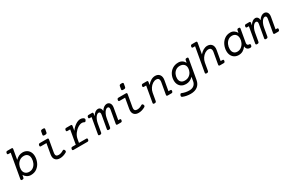

<svg xmlns="http://www.w3.org/2000/svg" viewBox="158 -2134 5680 3803"><g transform="rotate(-30 2998.0 -233.0)"><path d="M240.7 -619.1Q240.7 -611.8 239.7 -607.4L200.7 -386.2Q273.9 -461.9 363.8 -461.9Q416 -461.9 456.3 -438.7Q496.6 -415.5 519 -372.8Q541.5 -330.1 541.5 -272.5Q541.5 -205.1 513.4 -139.9Q485.4 -74.7 428.5 -32Q371.6 10.7 290.5 10.7Q242.2 10.7 203.9 -12.9Q165.5 -36.6 141.6 -77.1L132.3 -26.9Q129.4 -9.3 121.1 -2.2Q112.8 4.9 92.8 4.9Q76.2 4.9 69.6 0Q63 -4.9 63 -15.6Q63 -18.1 64 -26.9L160.6 -574.2H110.8Q97.2 -574.2 91.1 -579.1Q85 -584 85 -595.7Q85 -603 85.9 -607.4Q89.4 -625.5 97.7 -633.1Q106 -640.6 122.6 -640.6H214.8Q228.5 -640.6 234.6 -635.7Q240.7 -630.9 240.7 -619.1ZM168.9 -187Q168.9 -127.9 202.6 -94.7Q236.3 -61.5 293.5 -61.5Q345.7 -61.5 384.8 -91.3Q423.8 -121.1 444.3 -168.7Q464.8 -216.3 464.8 -268.1Q464.8 -323.7 435.3 -356.7Q405.8 -389.6 351.1 -389.6Q295.4 -389.6 254.2 -360.8Q212.9 -332 190.9 -285.4Q168.9 -238.8 168.9 -187Z M986.8 -643.1Q986.8 -640.6 985.8 -633.8L974.6 -570.3Q971.7 -552.7 960.7 -545.7Q949.7 -538.6 922.9 -538.6Q899.4 -538.6 890.1 -543.7Q880.9 -548.8 880.9 -561Q880.9 -563.5 881.8 -570.3L893.1 -633.8Q896 -651.4 907.2 -658.4Q918.5 -665.5 945.3 -665.5Q968.3 -665.5 977.5 -660.4Q986.8 -655.3 986.8 -643.1ZM948.7 -429.7Q948.7 -422.4 947.8 -418L900.9 -151.4Q897.5 -130.9 897.5 -119.1Q897.5 -88.4 913.1 -74.5Q928.7 -60.5 962.9 -60.5Q990.7 -60.5 1018.3 -69.6Q1045.9 -78.6 1076.2 -97.7Q1083.5 -102.1 1090.8 -102.1Q1098.6 -102.1 1105.5 -96.2Q1112.3 -90.3 1116.7 -78.6Q1120.6 -68.8 1120.6 -59.1Q1120.6 -42 1102.1 -31.7Q1027.3 10.7 955.6 10.7Q892.6 10.7 858.4 -21.7Q824.2 -54.2 824.2 -111.8Q824.2 -131.3 827.6 -149.9L868.7 -384.8H745.1Q731.4 -384.8 725.3 -389.9Q719.2 -395 719.2 -406.7Q719.2 -409.2 720.2 -418Q723.6 -436 731.9 -443.6Q740.2 -451.2 756.8 -451.2H922.9Q936.5 -451.2 942.6 -446.3Q948.7 -441.4 948.7 -429.7Z M1753.4 -442.4Q1772.5 -430.2 1772.5 -411.6Q1772.5 -399.9 1766.6 -389.6Q1752.9 -363.3 1736.8 -363.3Q1730.5 -363.3 1723.1 -367.7Q1703.6 -380.4 1676.3 -380.4Q1631.8 -380.4 1581.3 -348.1Q1530.8 -315.9 1492.4 -262.9Q1454.1 -210 1443.8 -151.4L1428.7 -66.4H1593.3Q1606.9 -66.4 1613 -61.5Q1619.1 -56.6 1619.1 -44.9Q1619.1 -37.6 1618.2 -33.2Q1615.2 -15.1 1606.9 -7.6Q1598.6 0 1582 0H1267.6Q1253.9 0 1247.6 -5.1Q1241.2 -10.3 1241.2 -22Q1241.2 -25.4 1242.2 -33.2Q1245.6 -51.3 1253.9 -58.8Q1262.2 -66.4 1278.8 -66.4H1355.5L1411.6 -384.8H1349.6Q1335.9 -384.8 1329.8 -389.9Q1323.7 -395 1323.7 -406.7Q1323.7 -409.2 1324.7 -418Q1328.1 -436 1336.4 -443.6Q1344.7 -451.2 1361.3 -451.2H1460.9Q1474.6 -451.2 1480.7 -446.3Q1486.8 -441.4 1486.8 -429.7Q1486.8 -422.4 1485.8 -418L1468.8 -319.3Q1516.6 -385.3 1575.2 -423.6Q1633.8 -461.9 1687 -461.9Q1723.6 -461.9 1753.4 -442.4Z M2383.3 -44.4Q2383.3 -42 2382.3 -33.2Q2379.4 -15.1 2371.1 -7.6Q2362.8 0 2346.2 0H2273.4Q2259.8 0 2253.4 -4.9Q2247.1 -9.8 2247.1 -21.5Q2247.1 -28.8 2248 -33.2L2299.3 -322.3Q2301.8 -337.9 2301.8 -347.7Q2301.8 -389.6 2264.6 -389.6Q2241.7 -389.6 2218 -366.2Q2194.3 -342.8 2175.5 -302.2Q2156.7 -261.7 2148.4 -213.4L2115.7 -26.9Q2112.8 -9.8 2103.3 -2.4Q2093.8 4.9 2074.2 4.9H2073.2Q2056.2 4.9 2048.8 -0.2Q2041.5 -5.4 2041.5 -17.1Q2041.5 -19 2042.5 -26.9L2094.7 -322.3Q2097.2 -337.9 2097.2 -347.7Q2097.2 -389.6 2060.1 -389.6Q2037.1 -389.6 2013.4 -366.2Q1989.7 -342.8 1970.9 -302.2Q1952.1 -261.7 1943.8 -213.4L1911.1 -26.9Q1908.2 -9.8 1898.7 -2.4Q1889.2 4.9 1869.6 4.9H1868.7Q1851.6 4.9 1844.2 -0.2Q1836.9 -5.4 1836.9 -17.1Q1836.9 -19 1837.9 -26.9L1900.9 -384.8H1860.8Q1847.2 -384.8 1841.1 -389.9Q1835 -395 1835 -406.7Q1835 -409.2 1835.9 -418Q1839.4 -436 1847.7 -443.6Q1856 -451.2 1872.6 -451.2H1945.3Q1959 -451.2 1965.1 -446.3Q1971.2 -441.4 1971.2 -429.7Q1971.2 -422.4 1970.2 -418L1961.9 -369.6Q1988.8 -415 2021.7 -438.5Q2054.7 -461.9 2085.9 -461.9Q2118.7 -461.9 2139.9 -439Q2161.1 -416 2163.1 -373.5Q2189.9 -417.5 2223.4 -439.7Q2256.8 -461.9 2289.6 -461.9Q2314 -461.9 2333.7 -450.2Q2353.5 -438.5 2365 -415.8Q2376.5 -393.1 2376.5 -361.3Q2376.5 -343.8 2373 -326.2L2327.1 -66.4H2357.4Q2371.1 -66.4 2377.2 -61.3Q2383.3 -56.2 2383.3 -44.4Z M2785.6 -643.1Q2785.6 -640.6 2784.7 -633.8L2773.4 -570.3Q2770.5 -552.7 2759.5 -545.7Q2748.5 -538.6 2721.7 -538.6Q2698.2 -538.6 2689 -543.7Q2679.7 -548.8 2679.7 -561Q2679.7 -563.5 2680.7 -570.3L2691.9 -633.8Q2694.8 -651.4 2706.1 -658.4Q2717.3 -665.5 2744.1 -665.5Q2767.1 -665.5 2776.4 -660.4Q2785.6 -655.3 2785.6 -643.1ZM2747.6 -429.7Q2747.6 -422.4 2746.6 -418L2699.7 -151.4Q2696.3 -130.9 2696.3 -119.1Q2696.3 -88.4 2711.9 -74.5Q2727.5 -60.5 2761.7 -60.5Q2789.6 -60.5 2817.1 -69.6Q2844.7 -78.6 2875 -97.7Q2882.3 -102.1 2889.6 -102.1Q2897.5 -102.1 2904.3 -96.2Q2911.1 -90.3 2915.5 -78.6Q2919.4 -68.8 2919.4 -59.1Q2919.4 -42 2900.9 -31.7Q2826.2 10.7 2754.4 10.7Q2691.4 10.7 2657.2 -21.7Q2623 -54.2 2623 -111.8Q2623 -131.3 2626.5 -149.9L2667.5 -384.8H2543.9Q2530.3 -384.8 2524.2 -389.9Q2518.1 -395 2518.1 -406.7Q2518.1 -409.2 2519 -418Q2522.5 -436 2530.8 -443.6Q2539.1 -451.2 2555.7 -451.2H2721.7Q2735.4 -451.2 2741.5 -446.3Q2747.6 -441.4 2747.6 -429.7Z M3519.5 -335Q3519.5 -316.4 3516.1 -297.9L3475.1 -66.4H3515.1Q3528.8 -66.4 3534.9 -61.5Q3541 -56.6 3541 -44.9Q3541 -37.6 3540 -33.2Q3537.1 -15.1 3528.8 -7.6Q3520.5 0 3503.9 0H3421.4Q3407.7 0 3401.4 -4.9Q3395 -9.8 3395 -21.5Q3395 -28.8 3396 -33.2L3442.4 -295.4Q3444.8 -311 3444.8 -321.8Q3444.8 -354 3428.7 -371.8Q3412.6 -389.6 3379.9 -389.6Q3338.9 -389.6 3298.1 -363.5Q3257.3 -337.4 3228 -293Q3198.7 -248.5 3189.5 -196.3L3159.7 -26.9Q3156.7 -9.8 3147.2 -2.4Q3137.7 4.9 3118.2 4.9H3117.2Q3100.1 4.9 3092.8 -0.2Q3085.4 -5.4 3085.4 -17.1Q3085.4 -19 3086.4 -26.9L3149.4 -384.8H3099.6Q3085.9 -384.8 3079.8 -389.9Q3073.7 -395 3073.7 -406.7Q3073.7 -409.2 3074.7 -418Q3078.1 -436 3086.4 -443.6Q3094.7 -451.2 3111.3 -451.2H3198.7Q3212.4 -451.2 3218.5 -446.3Q3224.6 -441.4 3224.6 -429.7Q3224.6 -422.4 3223.6 -418L3213.4 -359.4Q3254.4 -409.2 3300.8 -435.5Q3347.2 -461.9 3395 -461.9Q3453.1 -461.9 3486.3 -427.5Q3519.5 -393.1 3519.5 -335Z M4068.8 -374 4078.1 -424.3Q4081.1 -441.9 4089.4 -449Q4097.7 -456.1 4117.7 -456.1Q4134.3 -456.1 4140.9 -451.2Q4147.5 -446.3 4147.5 -435.5Q4147.5 -433.1 4146.5 -424.3L4067.9 19.5Q4052.2 106.9 3992.4 153.6Q3932.6 200.2 3834.5 200.2Q3736.3 200.2 3654.8 166Q3637.2 159.2 3637.2 141.1Q3637.2 131.8 3641.6 120.1Q3651.9 93.3 3669.9 93.3Q3676.8 93.3 3681.6 95.7Q3717.3 111.3 3759.3 119.6Q3801.3 127.9 3842.3 127.9Q3908.2 127.9 3948 95.7Q3987.8 63.5 3997.1 8.3L4013.2 -85Q3977.1 -49.3 3937 -31.5Q3897 -13.7 3850.6 -13.7Q3797.9 -13.7 3757.3 -35.9Q3716.8 -58.1 3694.3 -99.4Q3671.9 -140.6 3671.9 -195.3Q3671.9 -266.1 3702.4 -327.1Q3732.9 -388.2 3790.3 -425Q3847.7 -461.9 3924.8 -461.9Q3973.1 -461.9 4009.8 -439Q4046.4 -416 4068.8 -374ZM3748.5 -201.2Q3748.5 -148.4 3778.3 -117.2Q3808.1 -85.9 3863.8 -85.9Q3921.4 -85.9 3961.9 -113.5Q4002.4 -141.1 4022.9 -184.1Q4043.5 -227.1 4043.5 -271.5Q4043.5 -327.1 4009 -358.4Q3974.6 -389.6 3917 -389.6Q3864.7 -389.6 3826.4 -362.5Q3788.1 -335.4 3768.3 -292.2Q3748.5 -249 3748.5 -201.2Z M4457.5 -619.1Q4457.5 -611.8 4456.5 -607.4L4414.1 -366.2Q4454.1 -413.1 4498.8 -437.5Q4543.5 -461.9 4589.4 -461.9Q4627.9 -461.9 4656 -446.3Q4684.1 -430.7 4699 -402.1Q4713.9 -373.5 4713.9 -335.4Q4713.9 -316.4 4710.4 -297.9L4669.4 -66.4H4709.5Q4723.1 -66.4 4729.2 -61.5Q4735.4 -56.6 4735.4 -44.9Q4735.4 -37.6 4734.4 -33.2Q4731.4 -15.1 4723.1 -7.6Q4714.8 0 4698.2 0H4615.7Q4602.1 0 4595.7 -4.9Q4589.4 -9.8 4589.4 -21.5Q4589.4 -28.8 4590.3 -33.2L4636.7 -295.4Q4639.2 -311 4639.2 -321.3Q4639.2 -353.5 4622.8 -371.6Q4606.4 -389.6 4574.2 -389.6Q4533.2 -389.6 4492.4 -363.5Q4451.7 -337.4 4422.4 -293Q4393.1 -248.5 4383.8 -196.3L4354 -26.9Q4351.1 -9.8 4341.6 -2.4Q4332 4.9 4312.5 4.9H4311.5Q4294.4 4.9 4287.1 -0.2Q4279.8 -5.4 4279.8 -17.1Q4279.8 -19 4280.8 -26.9L4377.4 -574.2H4332.5Q4318.8 -574.2 4312.7 -579.1Q4306.6 -584 4306.6 -595.7Q4306.6 -603 4307.6 -607.4Q4311 -625.5 4319.3 -633.1Q4327.6 -640.6 4344.2 -640.6H4431.6Q4445.3 -640.6 4451.4 -635.7Q4457.5 -630.9 4457.5 -619.1Z M5349.1 -47.4Q5349.1 -40 5348.1 -35.2Q5344.2 -16.1 5335.9 -8.1Q5327.6 0 5311 0H5305.7Q5266.6 0 5242.7 -22.7Q5218.8 -45.4 5216.8 -86.9Q5181.6 -38.6 5138.7 -13.9Q5095.7 10.7 5042 10.7Q4991.2 10.7 4951.2 -12.5Q4911.1 -35.6 4888.4 -78.6Q4865.7 -121.6 4865.7 -178.7Q4865.7 -245.6 4894 -311Q4922.4 -376.5 4978.8 -419.2Q5035.2 -461.9 5114.7 -461.9Q5160.2 -461.9 5195.8 -438.5Q5231.4 -415 5253.9 -374L5263.2 -424.3Q5266.1 -441.9 5274.2 -449Q5282.2 -456.1 5301.3 -456.1H5302.2Q5318.4 -456.1 5325.4 -450.9Q5332.5 -445.8 5332.5 -434.6Q5332.5 -432.1 5331.5 -424.3L5280.8 -136.2Q5278.8 -127 5278.8 -116.7Q5278.8 -93.8 5290 -82Q5301.3 -70.3 5320.8 -70.3H5323.2Q5336.9 -70.3 5343 -64.9Q5349.1 -59.6 5349.1 -47.4ZM5226.6 -264.2Q5226.6 -323.2 5195.6 -356.4Q5164.6 -389.6 5111.8 -389.6Q5060.5 -389.6 5022 -359.9Q4983.4 -330.1 4962.9 -282.5Q4942.4 -234.9 4942.4 -183.1Q4942.4 -127.4 4971.2 -94.5Q5000 -61.5 5052.7 -61.5Q5101.6 -61.5 5141.4 -91.1Q5181.2 -120.6 5203.9 -167.5Q5226.6 -214.4 5226.6 -264.2Z M5981 -44.4Q5981 -42 5980 -33.2Q5977.1 -15.1 5968.8 -7.6Q5960.4 0 5943.8 0H5871.1Q5857.4 0 5851.1 -4.9Q5844.7 -9.8 5844.7 -21.5Q5844.7 -28.8 5845.7 -33.2L5897 -322.3Q5899.4 -337.9 5899.4 -347.7Q5899.4 -389.6 5862.3 -389.6Q5839.4 -389.6 5815.7 -366.2Q5792 -342.8 5773.2 -302.2Q5754.4 -261.7 5746.1 -213.4L5713.4 -26.9Q5710.4 -9.8 5700.9 -2.4Q5691.4 4.9 5671.9 4.9H5670.9Q5653.8 4.9 5646.5 -0.2Q5639.2 -5.4 5639.2 -17.1Q5639.2 -19 5640.1 -26.9L5692.4 -322.3Q5694.8 -337.9 5694.8 -347.7Q5694.8 -389.6 5657.7 -389.6Q5634.8 -389.6 5611.1 -366.2Q5587.4 -342.8 5568.6 -302.2Q5549.8 -261.7 5541.5 -213.4L5508.8 -26.9Q5505.9 -9.8 5496.3 -2.4Q5486.8 4.9 5467.3 4.9H5466.3Q5449.2 4.9 5441.9 -0.2Q5434.6 -5.4 5434.6 -17.1Q5434.6 -19 5435.5 -26.9L5498.5 -384.8H5458.5Q5444.8 -384.8 5438.7 -389.9Q5432.6 -395 5432.6 -406.7Q5432.6 -409.2 5433.6 -418Q5437 -436 5445.3 -443.6Q5453.6 -451.2 5470.2 -451.2H5543Q5556.6 -451.2 5562.7 -446.3Q5568.8 -441.4 5568.8 -429.7Q5568.8 -422.4 5567.9 -418L5559.6 -369.6Q5586.4 -415 5619.4 -438.5Q5652.3 -461.9 5683.6 -461.9Q5716.3 -461.9 5737.5 -439Q5758.8 -416 5760.7 -373.5Q5787.6 -417.5 5821 -439.7Q5854.5 -461.9 5887.2 -461.9Q5911.6 -461.9 5931.4 -450.2Q5951.2 -438.5 5962.6 -415.8Q5974.1 -393.1 5974.1 -361.3Q5974.1 -343.8 5970.7 -326.2L5924.8 -66.4H5955.1Q5968.8 -66.4 5974.9 -61.3Q5981 -56.2 5981 -44.4Z"/></g></svg>

Font: Courier Prime
Style: Italic
Weight: 400
Italic angle: -10°
Designer: Alan Dague-Greene
Foundry: Quote-Unquote Apps
Version: Version 3.018